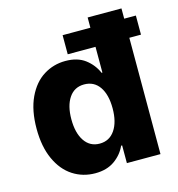

<svg xmlns="http://www.w3.org/2000/svg" viewBox="-106 -800 834 900"><g transform="rotate(-15 310.5 -349.5)"><path d="M34.2 -264.6Q34.2 -354 63.2 -415.5Q92.3 -477.1 140.4 -507.1Q188.5 -537.1 246.1 -537.1Q304.7 -537.1 341.6 -509.3Q378.4 -481.4 396.5 -439.5H400.4V-564.5H265.6V-657.2H400.4V-707H564.5V-657.2H621.1V-564.5H564.5V0H401.4V-85.9H396.5Q378.4 -45.4 340.8 -18.8Q303.2 7.8 247.1 7.8Q187 7.8 138.7 -23.4Q90.3 -54.7 62.3 -116.2Q34.2 -177.7 34.2 -264.6ZM403.3 -265.6Q403.3 -332 377 -370.1Q350.6 -408.2 302.7 -408.2Q255.4 -408.2 229.2 -369.6Q203.1 -331.1 203.1 -265.6Q203.1 -198.7 229.5 -159.9Q255.9 -121.1 302.7 -121.1Q350.1 -121.1 376.7 -160.2Q403.3 -199.2 403.3 -265.6Z"/></g></svg>

Font: Pretendard JP ExtraBold
Style: Regular
Weight: 800
Designer: Base glyphs from Inter by Rasmus Andersson; Hangeul glyphs from Noto Sans CJK(Source Han Sans) by Jang Soo-young and Kan
Foundry: Kil Hyung-jin
Version: Version 1.309